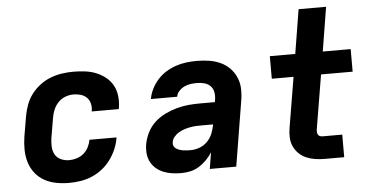

<svg xmlns="http://www.w3.org/2000/svg" viewBox="-51 -829 1802 932"><g transform="rotate(-5 850.0 -363.5)"><path d="M250 8Q218 8 187 2Q156 -4 130 -18.5Q104 -33 85.5 -56.5Q67 -80 58 -109Q49 -138 48.5 -170Q48 -202 53 -234L70 -334Q75 -362 85 -389Q95 -416 113 -439.5Q131 -463 155 -481Q179 -499 206.5 -509.5Q234 -520 262 -524Q290 -528 317 -528Q346 -528 374 -524.5Q402 -521 427 -511Q452 -501 473 -484.5Q494 -468 507 -445Q520 -422 523.5 -394Q527 -366 523 -338L521 -328H389L390 -332Q393 -350 388.5 -367.5Q384 -385 372 -396.5Q360 -408 343 -413Q326 -418 308 -418Q289 -418 269.5 -411Q250 -404 235 -389Q220 -374 211.5 -354.5Q203 -335 200 -316L183 -216Q180 -195 181 -174Q182 -153 191.5 -136Q201 -119 220 -110.5Q239 -102 260 -102Q278 -102 296.5 -107.5Q315 -113 330 -125.5Q345 -138 354 -155.5Q363 -173 366 -191V-192H498V-190Q494 -163 482.5 -136Q471 -109 453.5 -85Q436 -61 412.5 -42.5Q389 -24 362 -12.5Q335 -1 306.5 3.5Q278 8 250 8Z M798 8Q775 8 753 5Q731 2 711 -6Q691 -14 675 -27.5Q659 -41 649 -60Q639 -79 637 -101.5Q635 -124 639 -147Q644 -175 658 -203Q672 -231 695 -252Q718 -273 746 -286.5Q774 -300 803 -308Q832 -316 861 -318.5Q890 -321 919 -321H989L991 -334Q994 -353 990.5 -370.5Q987 -388 975 -400Q963 -412 945.5 -416.5Q928 -421 910 -421Q894 -421 879 -419Q864 -417 849 -410Q834 -403 822.5 -390.5Q811 -378 809 -363H681Q685 -388 697 -412Q709 -436 727.5 -456.5Q746 -477 769 -491Q792 -505 817.5 -513.5Q843 -522 868.5 -525Q894 -528 919 -528Q949 -528 978 -523.5Q1007 -519 1032.5 -507.5Q1058 -496 1077.5 -476.5Q1097 -457 1108.5 -431Q1120 -405 1121 -376Q1122 -347 1117 -317L1065 0H936L949 -80Q937 -61 920.5 -44Q904 -27 884 -14.5Q864 -2 842 3Q820 8 798 8ZM851 -99Q873 -99 895 -107Q917 -115 933.5 -132Q950 -149 958.5 -170.5Q967 -192 971 -214H919Q904 -214 890 -213.5Q876 -213 861.5 -210.5Q847 -208 832.5 -203.5Q818 -199 804.5 -191.5Q791 -184 780.5 -171.5Q770 -159 768 -145Q766 -136 769.5 -127.5Q773 -119 780.5 -114Q788 -109 796.5 -106Q805 -103 814 -101.5Q823 -100 832.5 -99.5Q842 -99 851 -99Z M1496 0Q1472 0 1449.5 -3.5Q1427 -7 1407 -15.5Q1387 -24 1371 -39.5Q1355 -55 1346 -75Q1337 -95 1336 -118Q1335 -141 1339 -164L1380 -410H1274V-520H1398L1433 -735H1567L1532 -520H1668V-410H1514L1470 -146Q1469 -140 1469.5 -133Q1470 -126 1473 -120.5Q1476 -115 1482.5 -112.5Q1489 -110 1495 -110H1591V0Z"/></g></svg>

Font: Iosevka Aile Extrabold Oblique
Style: Regular
Weight: 800
Italic angle: -9°
Designer: Belleve Invis
Foundry: Belleve Invis
Version: Version 31.1.0; ttfautohint (v1.8.4)